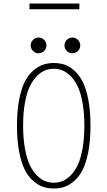

<svg xmlns="http://www.w3.org/2000/svg" viewBox="-20 -1066 610 1097"><path d="M148.5 -1046H433.5V-1013H148.5ZM232.2 -774.8Q219 -761.5 200.5 -761.5Q182 -761.5 168.8 -774.8Q155.5 -788 155.5 -806.5Q155.5 -825 168.8 -838.2Q182 -851.5 200.5 -851.5Q219 -851.5 232.2 -838.2Q245.5 -825 245.5 -806.5Q245.5 -788 232.2 -774.8ZM425.2 -774.8Q412 -761.5 393.5 -761.5Q375 -761.5 361.8 -774.8Q348.5 -788 348.5 -806.5Q348.5 -825 361.8 -838.2Q375 -851.5 393.5 -851.5Q412 -851.5 425.2 -838.2Q438.5 -825 438.5 -806.5Q438.5 -788 425.2 -774.8ZM287.5 11Q254.5 11 226 1.5Q197.5 -8 169.2 -32.8Q141 -57.5 121.2 -96.8Q101.5 -136 89.2 -200.2Q77 -264.5 77 -348Q77 -431 89.2 -495Q101.5 -559 121.2 -598.2Q141 -637.5 169.2 -662.2Q197.5 -687 226 -696.5Q254.5 -706 287.5 -706Q320 -706 348.5 -696.8Q377 -687.5 405 -662.5Q433 -637.5 452.8 -598.2Q472.5 -559 484.8 -495Q497 -431 497 -348Q497 -264.5 484.8 -200.2Q472.5 -136 452.8 -96.8Q433 -57.5 405 -32.8Q377 -8 348.5 1.5Q320 11 287.5 11ZM287.5 -22Q312.5 -22 335.5 -30.8Q358.5 -39.5 382.2 -62.5Q406 -85.5 423.2 -121Q440.5 -156.5 451.2 -215Q462 -273.5 462 -348Q462 -422.5 451.2 -480.5Q440.5 -538.5 423.2 -574Q406 -609.5 382.2 -632.5Q358.5 -655.5 335.5 -664.2Q312.5 -673 287.5 -673Q262 -673 238.8 -664.2Q215.5 -655.5 192 -632.5Q168.5 -609.5 151 -574Q133.5 -538.5 122.8 -480.5Q112 -422.5 112 -348Q112 -273.5 123 -215Q134 -156.5 151.2 -121Q168.5 -85.5 192 -62.5Q215.5 -39.5 238.8 -30.8Q262 -22 287.5 -22Z"/></svg>

Font: League Mono Narrow Thin
Style: Regular
Weight: 100
Width: 3
Designer: Tyler Finck
Foundry: The League of Moveable Type / Tyler Finck
Version: Version 2.210